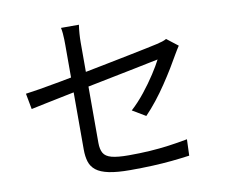

<svg xmlns="http://www.w3.org/2000/svg" viewBox="-84 -877 1169 999"><g transform="rotate(-10 500.0 -377.5)"><path d="M305.6 -128.7Q305.6 -151.3 305.6 -193.6Q305.6 -235.9 305.6 -288.8Q305.6 -341.8 305.6 -399.1Q305.6 -456.3 305.6 -510.7Q305.6 -565.1 305.6 -609.7Q305.6 -654.2 305.6 -680.8Q305.6 -695.7 305.2 -711.5Q304.8 -727.2 303.4 -742.8Q302 -758.4 299 -772.8H393.6Q390.3 -751 388.5 -726.8Q386.7 -702.7 386.7 -680.8Q386.7 -654.9 386.7 -612.5Q386.7 -570.2 386.7 -518.6Q386.7 -467 386.7 -412.9Q386.7 -358.8 386.7 -307.7Q386.7 -256.7 386.7 -215.8Q386.7 -174.8 386.7 -149.7Q386.7 -115.8 398.2 -95.7Q409.6 -75.6 441 -67.2Q472.4 -58.7 531.8 -58.7Q590.3 -58.7 642.4 -62Q694.4 -65.3 744.2 -72.1Q794 -78.9 843.7 -88.3L840.5 -2.3Q796 3.9 747.1 8.8Q698.1 13.7 643.5 16.1Q588.8 18.5 526.4 18.5Q456.8 18.5 413.1 9.3Q369.4 0.1 346.1 -18.3Q322.8 -36.7 314.2 -64.3Q305.6 -91.9 305.6 -128.7ZM886.4 -575.3Q881.2 -567.5 874.1 -556.1Q867.1 -544.7 861.6 -535.2Q844.3 -504.2 821.5 -466.8Q798.6 -429.3 772 -389.7Q745.5 -350 716 -312.6Q686.5 -275.2 656.6 -244.4L587 -285.9Q624.7 -320.2 659.8 -364.3Q694.9 -408.5 722.7 -451.4Q750.5 -494.3 765.3 -523.7Q758.7 -522.6 724.3 -515.4Q689.9 -508.2 636.7 -497.5Q583.5 -486.7 518.9 -473.9Q454.2 -461.1 387.4 -447.5Q320.5 -433.8 258.8 -421.5Q197.2 -409.2 149.1 -399Q101 -388.9 75.5 -383.5L59.9 -467.1Q87.5 -470.5 135.2 -478.4Q182.9 -486.4 243.7 -497.6Q304.4 -508.8 370.8 -521.8Q437.2 -534.8 501.8 -547.6Q566.4 -560.3 622.4 -571.7Q678.5 -583.1 718.3 -591.3Q758.2 -599.5 774.4 -603.3Q790.4 -606.8 804.5 -611.3Q818.6 -615.8 827.3 -621.1Z"/></g></svg>

Font: Noto Sans TC Thin
Style: Regular
Weight: 100
Designer: Ryoko NISHIZUKA 西塚涼子 (kana, bopomofo & ideographs); Paul D. Hunt (Latin, Greek & Cyrillic); Sandoll Communications 산돌커뮤니
Foundry: Adobe
Version: Version 2.004-H2;hotconv 1.0.118;makeotfexe 2.5.65603